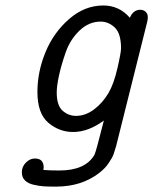

<svg xmlns="http://www.w3.org/2000/svg" viewBox="-20 -484 562 704"><path d="M60.1 147.9Q60.1 127 75 112.1Q89.8 97.2 107.9 97.2Q140.1 97.2 140.1 129.9Q140.1 131.8 139.6 135Q139.2 138.2 139.2 139.2Q162.1 141.1 198.2 141.1Q292.5 141.1 326.2 84Q332 72.8 360.8 -42Q303.7 0 248 0Q197.3 0 157.2 -33.9Q117.2 -67.9 117.2 -147Q117.2 -220.2 146.5 -292Q175.8 -363.8 232.9 -413.8Q290 -463.9 358.9 -463.9Q417 -463.9 456.1 -418.9Q468.3 -447.8 494.1 -448.2Q506.3 -448.2 514.2 -440.7Q522 -433.1 522 -420.9Q522 -415 520 -404.8L409.2 38.1Q409.2 40 406.5 49.1Q403.8 58.1 402.3 63Q400.9 67.9 397.5 78.4Q394 88.9 389.4 96.4Q384.8 104 378.4 114Q372.1 124 363 133.1Q354 142.1 342.8 150.9Q278.8 199.7 188 200.2H178.2Q155.3 200.2 140.1 199.2Q125 198.2 104 193.6Q83 189 71.5 177.5Q60.1 166 60.1 147.9ZM188 -145Q188 -97.2 209.5 -78.1Q231 -59.1 258.8 -59.1Q293 -59.1 324.5 -82.5Q356 -106 377.9 -143.1Q397 -175.3 410.4 -233.2Q423.8 -291 423.8 -307.1Q423.8 -361.3 400.9 -383.1Q377.9 -404.8 349.1 -404.8Q306.2 -404.8 272 -372.3Q237.8 -339.8 221.4 -293.5Q205.1 -247.1 196.5 -208Q188 -168.9 188 -145Z"/></svg>

Font: CMU Concrete
Style: Italic
Weight: 500
Italic angle: -14.04°
Version: Version 0.7.0